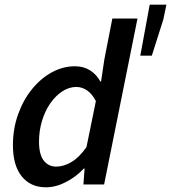

<svg xmlns="http://www.w3.org/2000/svg" viewBox="-20 -785 728 817"><path d="M175 12Q110 12 72.5 -34.5Q35 -81 35 -167Q35 -237 57 -298.5Q79 -360 116.5 -406Q154 -452 201 -477.5Q248 -503 299 -503Q336 -503 363.5 -485.5Q391 -468 407 -438H410L424 -532L458 -706H565L423 0H335L340 -68H337Q303 -32 260 -10Q217 12 175 12ZM219 -76Q251 -76 284 -95.5Q317 -115 348 -159L388 -355Q371 -387 349.5 -401Q328 -415 305 -415Q274 -415 245.5 -396.5Q217 -378 194.5 -346Q172 -314 159 -271.5Q146 -229 146 -182Q146 -128 166 -102Q186 -76 219 -76ZM577 -548 617 -765H688L675 -702L626 -548Z"/></svg>

Font: Source Sans 3 SemiBold
Style: Italic
Weight: 600
Italic angle: -11°
Designer: Paul D. Hunt
Foundry: Adobe
Version: Version 3.046;hotconv 1.0.118;makeotfexe 2.5.65603